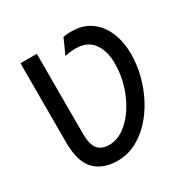

<svg xmlns="http://www.w3.org/2000/svg" viewBox="-162 -863 1014 1027"><g transform="rotate(-30 345.0 -350.0)"><path d="M281 12Q189 12 138.5 -39.8Q88 -91.5 88 -210V-700H189V-210Q189 -138 213 -111Q237 -84 281 -84Q330 -84 374 -115.2Q418 -146.5 452 -199Q486 -251.5 505.5 -315.8Q525 -380 525 -446Q525 -524.5 489.8 -572.8Q454.5 -621 383 -621Q363.5 -621 347.8 -619.2Q332 -617.5 316 -613.5L358 -707.5Q384 -711.5 406 -711.5Q480 -711.5 528.8 -675.5Q577.5 -639.5 601.5 -579.8Q625.5 -520 625.5 -448Q625.5 -381 608.2 -315Q591 -249 559.8 -190Q528.5 -131 485.5 -85.5Q442.5 -40 390.5 -14Q338.5 12 281 12Z"/></g></svg>

Font: Overpass Medium
Style: Regular
Weight: 500
Designer: Delve Withrington, Dave Bailey, Thomas Jockin
Foundry: Delve Fonts LLC
Version: Version 4.000